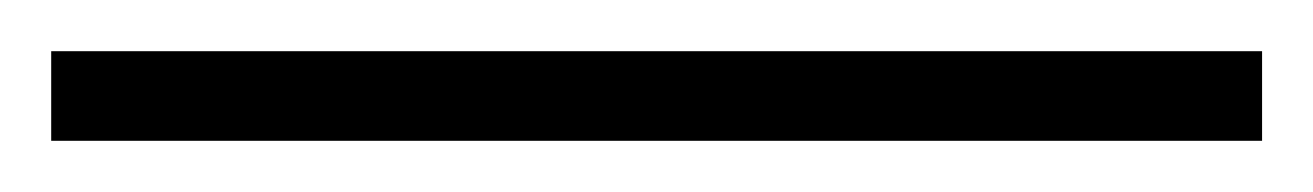

<svg xmlns="http://www.w3.org/2000/svg" viewBox="-22 12 513 75"><path d="M-2 32H471V67H-2Z"/></svg>

Font: Albert Sans ExtraLight
Style: Regular
Weight: 250
Designer: Andreas Rasmussen
Foundry: a.Foundry
Version: Version 1.025